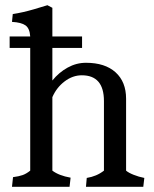

<svg xmlns="http://www.w3.org/2000/svg" viewBox="-20 -717 592 737"><path d="M534 -34 530 0H310L313 -34Q351 -40 379 -62V-329Q379 -428 294 -428Q259 -428 228 -404.5Q197 -381 181 -344V-62Q206 -43 251 -35L247 0H26L30 -37Q53 -40 67 -45Q81 -50 96 -62V-533H17V-577H96Q94 -608 78 -619.5Q62 -631 26 -633L29 -663Q68 -669 110.5 -681.5Q153 -694 162 -697L181 -687V-577H295V-533H181V-408Q206 -439 239.5 -457.5Q273 -476 310 -476Q383 -476 423.5 -439.5Q464 -403 464 -338V-62Q473 -54 493 -46Q513 -38 534 -34Z"/></svg>

Font: Caladea
Style: Regular
Weight: 400
Designer: Carolina Giovagnoli and Andres Torresi
Foundry: Carolina Giovagnoli & Andres Torresi
Version: Version 1.001